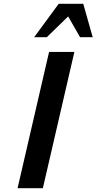

<svg xmlns="http://www.w3.org/2000/svg" viewBox="-20 -997 511 1017"><path d="M471 -800 421 -977H291L161 -800H228L341 -910L404 -800ZM207 0 374 -722H240L73 0Z"/></svg>

Font: Perun SemiBold Italic
Style: Regular
Weight: 400
Italic angle: -12°
Foundry: Copyright (c) Stefan Peev, Context Ltd, 2016
Version: Version 1.026